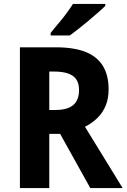

<svg xmlns="http://www.w3.org/2000/svg" viewBox="-20 -954 642 974"><path d="M263 -714Q355 -714 414 -690.5Q473 -667 502 -619.5Q531 -572 531 -501Q531 -455 516.5 -419Q502 -383 474.5 -356Q447 -329 411 -311L602 0H438L285 -275H230V0H81V-714ZM254 -591H230V-396H259Q323 -396 352 -421.5Q381 -447 381 -497Q381 -530 367.5 -550.5Q354 -571 326 -581Q298 -591 254 -591ZM514 -924Q500 -910 477 -890Q454 -870 428 -848Q402 -826 377 -806.5Q352 -787 334 -774H237V-787Q254 -809 275.5 -834Q297 -859 316.5 -885.5Q336 -912 350 -934H514Z"/></svg>

Font: Noto Sans Bengali SemiCondensed
Style: Bold
Weight: 700
Width: 4
Designer: Jelle Bosma - Monotype Design Team
Foundry: Monotype Imaging Inc.
Version: Version 2.003